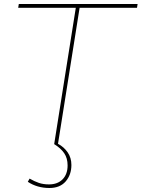

<svg xmlns="http://www.w3.org/2000/svg" viewBox="-20 -720 708 960"><path d="M119 189 128 173Q152 187 174.5 194.5Q197 202 225 202Q268 202 293 176.5Q318 151 318 107Q318 71 301 46Q284 21 250 0H251L359 -681H71L74 -700H668L665 -681H378L270 -1Q300 15 318.5 42Q337 69 337 105Q337 154 308.5 187Q280 220 227 220Q166 220 119 189Z"/></svg>

Font: Georama Extended Thin
Style: Italic
Weight: 100
Width: 7
Italic angle: -9°
Designer: Jean-Baptiste Levee
Foundry: Production Type
Version: Version 1.000